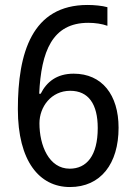

<svg xmlns="http://www.w3.org/2000/svg" viewBox="-20 -744 540 774"><path d="M262 10C386 10 458 -84 458 -229C458 -362 391 -447 277 -447C209 -447 168 -414 144 -366H138C146 -536 190 -652 336 -652C363 -652 391 -648 413 -640V-715C392 -721 359 -724 333 -724C109 -724 52 -531 52 -304C52 -94 139 10 262 10ZM261 -64C177 -64 139 -158 139 -247C139 -313 186 -378 263 -378C337 -378 374 -324 374 -228C374 -116 329 -64 261 -64Z"/></svg>

Font: Noto Sans Devanagari SemiCondensed
Style: Regular
Weight: 400
Width: 4
Designer: Jelle Bosma - Monotype Design Team
Foundry: Monotype Imaging Inc.
Version: Version 2.004